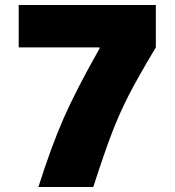

<svg xmlns="http://www.w3.org/2000/svg" viewBox="-20 -750 700 770"><path d="M379 -555V-560H55V-730H605V-560Q532 -438 496 -367.5Q460 -297 430.5 -221Q401 -145 354 0H134Q186 -164 236 -277.5Q286 -391 379 -555Z"/></svg>

Font: Enso Black
Style: Regular
Weight: 900
Designer: Coji Morishita
Foundry: UNDERFOREST DESIGN
Version: Version 1.000